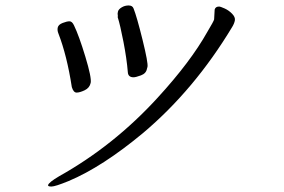

<svg xmlns="http://www.w3.org/2000/svg" viewBox="-20 -671 1040 703"><path d="M243 -352Q225 -468 194 -548Q189 -560 191.5 -570.5Q194 -581 209.5 -587Q225 -593 234.5 -593Q244 -593 251 -578Q269 -541 292.5 -463.5Q316 -386 312 -367.5Q308 -349 290 -340.5Q272 -332 260.5 -332Q249 -332 243 -352ZM766 -636Q769 -647 782 -647Q787 -647 802.5 -640Q818 -633 830 -620.5Q842 -608 840 -596.5Q838 -585 830 -572Q692 -343 505 -185Q355 -60 231 -8Q182 12 168.5 12Q155 12 156 7Q158 -3 197 -26Q397 -138 557 -313Q678 -445 739 -554Q763 -594 764 -600ZM411 -608Q412 -613 411 -617Q410 -621 412 -629Q414 -637 425.5 -644Q437 -651 451 -651Q465 -651 469 -640Q481 -610 502 -525Q523 -440 520 -426L518 -419Q515 -402 496 -395Q477 -388 469 -388Q449 -388 448 -407Q444 -456 432 -518Q420 -580 411 -608Z"/></svg>

Font: LXGW Bright GB
Style: Italic
Weight: 400
Italic angle: -12°
Designer: Christian Thalmann (Catharsis Fonts)
Foundry: LXGW / Christian Thalmann (Catharsis Fonts) / Fontworks Inc.
Version: Version 5.510